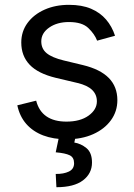

<svg xmlns="http://www.w3.org/2000/svg" viewBox="-20 -573 562 806"><path d="M462.9 -422.9 387.7 -402.3Q377 -430.2 350.8 -455.3Q324.7 -480.5 269.5 -480.5Q219.7 -480.5 186.5 -457.3Q153.3 -434.1 153.3 -399.4Q153.3 -368.2 176 -349.6Q198.7 -331.1 247.1 -319.3L328.1 -299.8Q400.9 -282.2 436.8 -245.6Q472.7 -209 472.7 -152.3Q472.7 -105.5 445.8 -68.4Q418.9 -31.2 371.1 -9.8Q323.2 11.7 259.8 11.7Q204.1 11.7 161.1 -4.6Q118.2 -21 90.3 -52.7Q62.5 -84.5 52.7 -130.9L131.8 -150.4Q143.1 -106.4 175 -84.5Q207 -62.5 258.8 -62.5Q316.9 -62.5 351.8 -87.6Q386.7 -112.8 386.7 -147.5Q386.7 -176.3 366.7 -195.6Q346.7 -214.8 305.7 -224.6L214.8 -246.1Q139.6 -264.2 104.5 -301.3Q69.3 -338.4 69.3 -394.5Q69.3 -440.9 95.5 -476.6Q121.6 -512.2 167 -532.5Q212.4 -552.7 269.5 -552.7Q323.7 -552.7 362.1 -536.4Q400.4 -520 425.3 -491Q450.2 -461.9 462.9 -422.9ZM228.5 -2.9H297.9L292 25.4Q319.8 29.8 343 48.8Q366.2 67.9 366.2 109.4Q366.2 155.3 328.4 184.1Q290.5 212.9 216.8 212.9L213.9 157.2Q247.1 157.7 269 147.2Q291 136.7 291 112.3Q291 87.9 272.7 78.9Q254.4 69.8 213.9 66.4Z"/></svg>

Font: GitLab Sans
Style: Regular
Weight: 400
Designer: Rasmus Andersson
Foundry: Modifications by GitLab B.V., manufactured by rsms
Version: Version 4.000;git-c8fb6b7